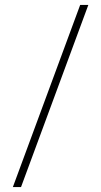

<svg xmlns="http://www.w3.org/2000/svg" viewBox="-20 -742 408 776"><path d="M65 14H32L304 -722H337Z"/></svg>

Font: Playfair Display SC
Style: Bold
Weight: 700
Designer: Claus Eggers Sørensen
Foundry: Claus Eggers Sørensen
Version: Version 1.200; ttfautohint (v1.6)